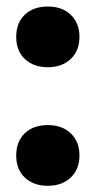

<svg xmlns="http://www.w3.org/2000/svg" viewBox="-20 -576 302 604"><path d="M130.5 8.5Q86 8.5 58.5 -17Q31 -42.5 31 -87Q31 -131 58 -156.8Q85 -182.5 130.5 -182.5Q176 -182.5 203 -156.2Q230 -130 230 -87Q230 -43.5 202.5 -17.5Q175 8.5 130.5 8.5ZM130.5 -364.5Q86 -364.5 58.5 -390Q31 -415.5 31 -460Q31 -504 58 -529.8Q85 -555.5 130.5 -555.5Q176 -555.5 203 -529.2Q230 -503 230 -460Q230 -416.5 202.5 -390.5Q175 -364.5 130.5 -364.5Z"/></svg>

Font: Encode Sans SmCnd
Style: Bold
Weight: 700
Width: 4
Designer: Multiple Designers
Foundry: Impallari Type
Version: Version 3.002; ttfautohint (v1.8.3) -l 8 -r 50 -G 200 -x 14 